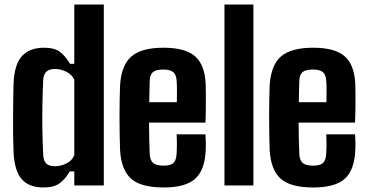

<svg xmlns="http://www.w3.org/2000/svg" viewBox="-20 -820 1625 849"><path d="M172 9Q109 9 76.5 -27.2Q44 -63.5 40 -147Q38.5 -177 38 -217.8Q37.5 -258.5 37.8 -302Q38 -345.5 38.5 -385.2Q39 -425 40 -453Q44 -537.5 78.2 -573.2Q112.5 -609 174 -609Q220.5 -609 244.8 -590.8Q269 -572.5 289.5 -538H308.5V-800H439V0H308.5V-62H288.5Q268.5 -27.5 243.2 -9.2Q218 9 172 9ZM224 -85Q249 -85 273.8 -97.5Q298.5 -110 308.5 -133V-467.5Q298.5 -490 273.8 -502.5Q249 -515 224.5 -515Q197.5 -515 185 -503Q172.5 -491 171 -467Q168.5 -413.5 167.5 -355.5Q166.5 -297.5 167.5 -241.5Q168.5 -185.5 171 -137Q172 -109.5 184.2 -97.2Q196.5 -85 224 -85Z M704 9Q603 9 559.8 -29.8Q516.5 -68.5 511 -154.5Q510 -181.5 509.2 -220.8Q508.5 -260 508.5 -302.5Q508.5 -345 509.2 -382.8Q510 -420.5 511 -444Q517 -533 561.8 -571Q606.5 -609 702.5 -609Q799 -609 842.2 -571.5Q885.5 -534 889.5 -449Q890 -437 890.2 -408.2Q890.5 -379.5 890.2 -344Q890 -308.5 888.5 -278H639Q639 -245 639.8 -211Q640.5 -177 642 -140Q643 -111.5 657 -99.5Q671 -87.5 703.5 -87.5Q734.5 -87.5 747 -99.5Q759.5 -111.5 761 -141Q762 -155.5 762.2 -176.5Q762.5 -197.5 761 -226H888.5Q889.5 -216.5 890 -193.8Q890.5 -171 889.5 -154.5Q885.5 -67 842.5 -29Q799.5 9 704 9ZM640 -368H762Q762.5 -388.5 762.5 -408Q762.5 -427.5 762.2 -442.2Q762 -457 761 -463Q759.5 -490 746 -501.2Q732.5 -512.5 702.5 -512.5Q669 -512.5 656 -500.8Q643 -489 642 -463Q641.5 -438.5 640.8 -414.8Q640 -391 640 -368Z M972.5 0V-800H1100.5V0Z M1365.5 9Q1264.5 9 1221.2 -29.8Q1178 -68.5 1172.5 -154.5Q1171.5 -181.5 1170.8 -220.8Q1170 -260 1170 -302.5Q1170 -345 1170.8 -382.8Q1171.5 -420.5 1172.5 -444Q1178.5 -533 1223.2 -571Q1268 -609 1364 -609Q1460.5 -609 1503.8 -571.5Q1547 -534 1551 -449Q1551.5 -437 1551.8 -408.2Q1552 -379.5 1551.8 -344Q1551.5 -308.5 1550 -278H1300.5Q1300.5 -245 1301.2 -211Q1302 -177 1303.5 -140Q1304.5 -111.5 1318.5 -99.5Q1332.5 -87.5 1365 -87.5Q1396 -87.5 1408.5 -99.5Q1421 -111.5 1422.5 -141Q1423.5 -155.5 1423.8 -176.5Q1424 -197.5 1422.5 -226H1550Q1551 -216.5 1551.5 -193.8Q1552 -171 1551 -154.5Q1547 -67 1504 -29Q1461 9 1365.5 9ZM1301.5 -368H1423.5Q1424 -388.5 1424 -408Q1424 -427.5 1423.8 -442.2Q1423.5 -457 1422.5 -463Q1421 -490 1407.5 -501.2Q1394 -512.5 1364 -512.5Q1330.5 -512.5 1317.5 -500.8Q1304.5 -489 1303.5 -463Q1303 -438.5 1302.2 -414.8Q1301.5 -391 1301.5 -368Z"/></svg>

Font: Big Shoulders
Style: Bold
Weight: 700
Designer: Patric King
Foundry: XO Type Co
Version: Version 2.002